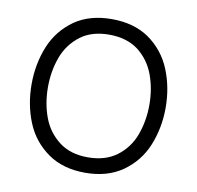

<svg xmlns="http://www.w3.org/2000/svg" viewBox="-79 -782 898 874"><g transform="rotate(10 370.0 -345.0)"><path d="M60.1 0ZM60.1 0ZM369.1 9.8Q268.1 9.8 198.7 -38.1Q126 -88.9 93 -170.2Q60.1 -251.5 60.1 -345.2Q60.1 -439 93 -520.3Q126 -601.6 198.7 -652.8Q268.1 -700.2 369.1 -700.2Q470.7 -700.2 540.5 -652.8Q613.3 -601.6 646.5 -520.3Q679.7 -439 679.7 -345.2Q679.7 -251.5 646.5 -170.2Q613.3 -88.9 540.5 -38.1Q470.7 9.8 369.1 9.8ZM369.1 -61.5Q449.2 -61.5 502.4 -100.6Q557.1 -141.6 580.8 -206.3Q604.5 -271 604.5 -345.2Q604.5 -419.4 580.6 -483.9Q556.6 -548.3 502.4 -589.8Q449.2 -628.4 369.1 -628.4Q290 -628.4 237.8 -589.8Q183.1 -548.3 159.4 -483.9Q135.7 -419.4 135.7 -345.2Q135.7 -271 159.4 -206.5Q183.1 -142.1 237.8 -100.6Q290 -61.5 369.1 -61.5Z"/></g></svg>

Font: Acari Sans
Style: Regular
Weight: 400
Designer: Alfredo Marco Pradil and Stefan Peev
Foundry: Hanken Design Co.
Version: Version 1.045;February 4, 2021;FontCreator 13.0.0.2655 64-bi